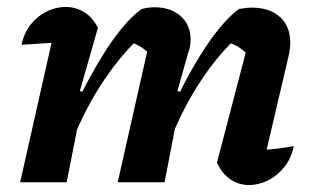

<svg xmlns="http://www.w3.org/2000/svg" viewBox="-20 -525 908 553"><path d="M457 -88 444 -139Q469 -201 497 -257.5Q525 -314 554.5 -362Q584 -410 613 -445Q642 -480 668 -499Q679 -501 687.5 -502Q696 -503 705 -503Q757 -503 786.5 -476Q816 -449 816 -403Q816 -395 815 -386Q814 -377 812 -367L748 -94Q774 -96 791 -98.5Q808 -101 826 -104Q819 -69 799 -44Q779 -19 752 -5.5Q725 8 697 8Q668 8 643.5 -8.5Q619 -25 605 -57L691 -386L699 -363Q682 -380 667 -389.5Q652 -399 631 -405L657 -412Q599 -357 548 -276Q497 -195 457 -88ZM38 0 143 -466 161 -404Q137 -402 112 -400.5Q87 -399 42 -396Q49 -430 68.5 -454.5Q88 -479 114.5 -492Q141 -505 169 -505Q198 -505 222.5 -490Q247 -475 262 -445L210 -263L223 -259L172 0ZM319 0 407 -390 418 -363Q401 -380 386 -389.5Q371 -399 350 -405L377 -412Q318 -355 266.5 -274Q215 -193 176 -88L163 -139Q187 -201 215.5 -257.5Q244 -314 273.5 -362Q303 -410 332 -445Q361 -480 388 -499Q399 -502 408 -503Q417 -504 425 -504Q472 -504 500.5 -478.5Q529 -453 529 -411Q529 -402 527.5 -392.5Q526 -383 522 -373L491 -263L504 -259L454 0Z"/></svg>

Font: Piazzolla Thin ExtraBold
Style: Italic
Weight: 800
Italic angle: -11.3°
Version: Version 2.005